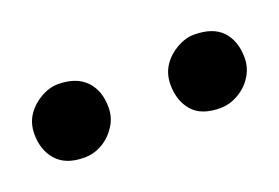

<svg xmlns="http://www.w3.org/2000/svg" viewBox="-34 -720 343 236"><g transform="rotate(-20 137.5 -602.0)"><path d="M226 -554Q201 -554 189.5 -567.5Q178 -581 178 -602Q178 -616 185 -626.5Q192 -637 203.5 -643.5Q215 -650 226 -650Q251 -650 263 -637Q275 -624 275 -602Q275 -589 268 -578Q261 -567 249.5 -560.5Q238 -554 226 -554ZM48 -554Q24 -554 12 -567.5Q0 -581 0 -602Q0 -616 7 -626.5Q14 -637 25.5 -643.5Q37 -650 48 -650Q72 -650 84.5 -637Q97 -624 97 -602Q97 -589 90 -578Q83 -567 72 -560.5Q61 -554 48 -554Z"/></g></svg>

Font: Pitagon Serif
Style: Regular
Weight: 400
Designer: Travis Tran
Foundry: Pitagon
Version: Version 1.000;gftools[0.9.26]